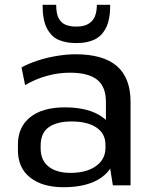

<svg xmlns="http://www.w3.org/2000/svg" viewBox="-20 -775 640 803"><path d="M423 -182V-349Q423 -412 386.5 -441.5Q350 -471 272 -471Q224 -471 175.5 -457.5Q127 -444 85 -419L70 -493Q99 -509 137 -521.5Q175 -534 217 -541Q259 -548 296 -548Q412 -548 469 -498.5Q526 -449 526 -349V0H452ZM246 8Q157 8 106 -32.5Q55 -73 55 -146V-171Q55 -244 106.5 -285Q158 -326 251 -326Q349 -326 406 -287Q463 -248 463 -175V-149Q463 -75 405.5 -33.5Q348 8 246 8ZM275 -52Q342 -52 381.5 -80.5Q421 -109 421 -156V-170Q421 -216 383.5 -241.5Q346 -267 279 -267Q218 -267 184 -243Q150 -219 150 -166V-154Q150 -105 183 -78.5Q216 -52 275 -52ZM295 -595Q258 -595 227 -607.5Q196 -620 177 -655Q158 -690 158 -755H215Q215 -717 226 -697.5Q237 -678 255.5 -671Q274 -664 295 -664H302Q342 -664 363.5 -686Q385 -708 385 -755H441Q441 -693 423 -658Q405 -623 374 -609Q343 -595 304 -595Z"/></svg>

Font: Pathway Extreme 28pt Medium
Style: Regular
Weight: 500
Designer: Eduardo Rodriguez Tunni
Foundry: Eduardo Rodriguez Tunni
Version: Version 1.001;gftools[0.9.26]